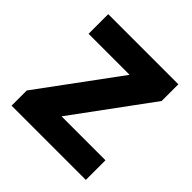

<svg xmlns="http://www.w3.org/2000/svg" viewBox="-150 -667 788 788"><g transform="rotate(45 244.0 -273.0)"><path d="M458 0H27V-88L280 -432H42V-546H449V-449L203 -114H458Z"/></g></svg>

Font: Noto Sans NKo Unjoined
Style: Bold
Weight: 700
Designer: Monotype Design Team
Foundry: Monotype Imaging Inc.
Version: Version 2.004